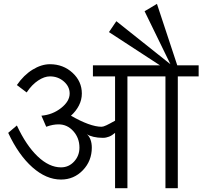

<svg xmlns="http://www.w3.org/2000/svg" viewBox="-20 -996 1071 1016"><path d="M302.7 -45.9Q224.6 -45.9 151.4 -110.8Q78.1 -175.8 23.4 -293L69.3 -332Q118.2 -226.6 179.2 -168.5Q240.2 -110.4 302.7 -110.4Q343.8 -110.4 372.1 -141.1Q400.4 -171.9 400.4 -214.8Q400.4 -265.6 368.2 -301.8Q335.9 -337.9 290 -337.9Q275.4 -337.9 259.3 -335Q243.2 -332 224.6 -325.2L199.2 -383.8Q257.8 -388.7 303.2 -424.3Q348.6 -460 348.6 -501Q348.6 -538.1 317.9 -564.9Q287.1 -591.8 244.1 -591.8Q214.8 -591.8 181.6 -569.8Q148.4 -547.9 121.1 -506.8L69.3 -545.9Q105.5 -598.6 152.3 -627.4Q199.2 -656.2 244.1 -656.2Q314.5 -656.2 363.8 -610.8Q413.1 -565.4 413.1 -501Q413.1 -467.8 397.5 -437.5Q381.8 -407.2 355.5 -383.8Q404.3 -355.5 445.8 -340.3Q487.3 -325.2 517.6 -325.2Q526.4 -325.2 543 -333Q559.6 -340.8 588.9 -357.4V-591.8H471.7V-650.4H826.2L556.6 -826.2L595.7 -883.8L881.8 -656.2L745.1 -936.5L810.5 -975.6L918 -650.4H1031.2V-591.8H920.9V0H855.5V-591.8H654.3V0H588.9V-293Q573.2 -279.3 557.1 -272.9Q541 -266.6 524.4 -266.6Q497.1 -266.6 474.6 -272Q452.1 -277.3 439.5 -286.1Q452.1 -275.4 459 -256.8Q465.8 -238.3 465.8 -214.8Q465.8 -144.5 418.5 -95.2Q371.1 -45.9 302.7 -45.9Z"/></svg>

Font: Lohit Marathi
Style: Regular
Weight: 400
Version: 2.94.2